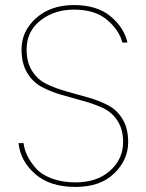

<svg xmlns="http://www.w3.org/2000/svg" viewBox="-20 -731 576 758"><path d="M486 -170Q486 -100 431 -46.5Q376 7 278 7Q178 7 119.5 -43.5Q61 -94 53 -166H73Q76 -141 87.5 -117Q99 -93 121 -67.5Q143 -42 184 -26.5Q225 -11 278 -11Q363 -11 414.5 -57Q466 -103 466 -170Q466 -220 444 -254Q422 -288 386.5 -304.5Q351 -321 308.5 -332.5Q266 -344 223 -356.5Q180 -369 144.5 -388Q109 -407 87 -444Q65 -481 65 -536Q65 -608 122.5 -659.5Q180 -711 272 -711Q363 -711 416.5 -666.5Q470 -622 483 -563H463Q451 -611 403.5 -652Q356 -693 272 -693Q194 -693 139.5 -650Q85 -607 85 -536Q85 -485 107 -450.5Q129 -416 164.5 -399Q200 -382 243 -370Q286 -358 328.5 -346Q371 -334 406.5 -315.5Q442 -297 464 -260.5Q486 -224 486 -170Z"/></svg>

Font: SVN-Poppins Thin
Style: Regular
Weight: 100
Designer: Ninad Kale (Devanagari), Jonny Pinhorn (Latin)
Foundry: Indian Type Foundry
Version: Version 3.002 2017